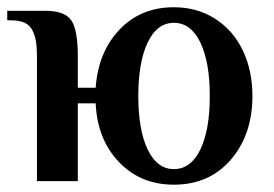

<svg xmlns="http://www.w3.org/2000/svg" viewBox="-20 -500 757 530"><path d="M460 9.8Q367.7 9.8 308.1 -53Q248.5 -115.7 244.1 -214.8H194.8V0H82V-344.2Q82 -369.1 79.3 -385.5Q76.7 -401.9 69.6 -416Q62.5 -430.2 48.3 -437Q34.2 -443.8 12.2 -443.8H0V-470.2H105Q157.7 -470.2 176.3 -444.6Q194.8 -418.9 194.8 -344.2V-257.8H244.1Q251 -356 309.6 -418Q368.2 -480 460 -480Q524.4 -480 574.2 -448Q624 -416 650.4 -360.4Q676.8 -304.7 676.8 -234.9Q676.8 -128.4 617.2 -59.3Q557.6 9.8 460 9.8ZM460 -33.2Q506.8 -33.2 533 -87.2Q559.1 -141.1 559.1 -234.9Q559.1 -328.6 533 -382.8Q506.8 -437 460 -437Q413.6 -437 387.7 -382.8Q361.8 -328.6 361.8 -234.9Q361.8 -141.1 387.7 -87.2Q413.6 -33.2 460 -33.2Z"/></svg>

Font: El Messiri SemiBold
Style: Regular
Weight: 600
Designer: Mohamed Gaber
Foundry: Kief Type Foundry
Version: Version 2.007;PS 002.007;hotconv 1.0.88;makeotf.lib2.5.64775